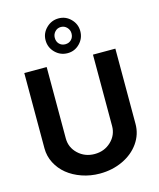

<svg xmlns="http://www.w3.org/2000/svg" viewBox="-147 -1138 1033 1250"><g transform="rotate(-15 369.0 -513.0)"><path d="M369.1 -801.8Q320.3 -801.8 285.6 -836.4Q251 -871.1 251 -919.9Q251 -967.3 285.9 -1001.7Q320.8 -1036.1 369.1 -1036.1Q417 -1036.1 450.9 -1001.7Q484.9 -967.3 484.9 -919.9Q484.9 -871.1 450.9 -836.4Q417 -801.8 369.1 -801.8ZM425.8 -919.9Q425.8 -943.4 409.4 -960.7Q393.1 -978 369.1 -978Q345.2 -978 329.1 -960.7Q313 -943.4 313 -919.9Q313 -894 328.9 -877.9Q344.7 -861.8 369.1 -861.8Q393.6 -861.8 409.7 -877.9Q425.8 -894 425.8 -919.9ZM369.1 9.8Q305.7 9.8 248.8 -10Q191.9 -29.8 150.9 -63.2Q109.9 -96.7 85.9 -143.3Q62 -189.9 62 -242.2V-750H212.9V-269Q212.9 -207.5 258.3 -164.8Q303.7 -122.1 369.1 -122.1Q434.6 -122.1 479.7 -164.8Q524.9 -207.5 524.9 -269V-750H675.8V-242.2Q675.8 -172.9 635.3 -114.7Q594.7 -56.6 524.2 -23.4Q453.6 9.8 369.1 9.8Z"/></g></svg>

Font: Oakes Grotesk Bold
Style: Regular
Weight: 700
Designer: Samuel Oakes
Foundry: Samuel Oakes
Version: Version 1.000;PS 001.000;hotconv 1.0.88;makeotf.lib2.5.64775